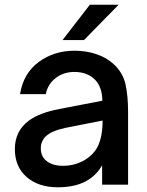

<svg xmlns="http://www.w3.org/2000/svg" viewBox="-20 -783 624 814"><path d="M43 -151Q43 -228 103 -272Q148 -305 232 -321L414 -356Q413 -414 383 -445Q350 -478 295 -478Q250 -478 216.5 -452.5Q183 -427 174 -384H65Q79 -472 144 -520Q209 -568 296 -568Q345 -568 388.5 -553.5Q432 -539 462 -511Q502 -474 512.5 -424Q523 -374 523 -309V0H413V-82Q390 -43 355 -21Q305 11 225 11Q143 11 93 -32.5Q43 -76 43 -151ZM327 -98Q376 -123 395.5 -164.5Q415 -206 415 -272L258 -241Q200 -229 174 -205Q153 -184 153 -154Q153 -119 178.5 -99.5Q204 -80 247 -80Q291 -80 327 -98ZM336 -613H245L361 -763H483Z"/></svg>

Font: Open Sauce One Medium
Style: Regular
Weight: 500
Designer: Alfredo Marco Pradil
Foundry: Creative Sauce Fz LLC
Version: Version 1.477